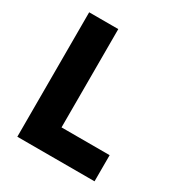

<svg xmlns="http://www.w3.org/2000/svg" viewBox="-168 -834 899 954"><g transform="rotate(30 281.5 -357.0)"><path d="M68 0V-714H235V-150H511V0Z"/></g></svg>

Font: Noto Sans Mono SemiCondensed Black
Style: Regular
Weight: 900
Width: 4
Designer: Monotype Design Team
Foundry: Monotype Imaging Inc.
Version: Version 2.014; ttfautohint (v1.8.4.7-5d5b)